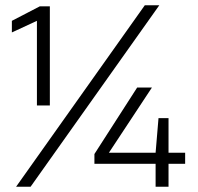

<svg xmlns="http://www.w3.org/2000/svg" viewBox="-20 -708 750 728"><path d="M120 -308V-629L25 -585V-629L131 -684H169V-308ZM41 0 529 -688H584L96 0ZM570 0V-87H338V-124L500 -376H556L393 -129H570L581 -260H619V-129H682V-87H619V0Z"/></svg>

Font: Saira SemiExpanded Light
Style: Regular
Weight: 300
Width: 6
Designer: Hector Gatti with collaboration of the Omnibus-Type team
Foundry: Omnibus-Type
Version: Version 1.101